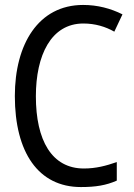

<svg xmlns="http://www.w3.org/2000/svg" viewBox="-20 -746 540 776"><path d="M307 10C367 10 409 3 452 -16V-91C409 -76 368 -65 319 -65C189 -65 125 -179 125 -357C125 -522 186 -651 317 -651C365 -651 407 -638 442 -618L475 -688C427 -712 374 -726 316 -726C135 -726 40 -567 40 -358C40 -130 135 10 307 10Z"/></svg>

Font: Noto Sans Mono ExtraCondensed
Style: Regular
Weight: 400
Width: 2
Designer: Monotype Design Team
Foundry: Monotype Imaging Inc.
Version: Version 2.014